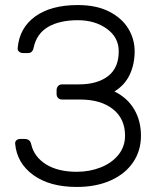

<svg xmlns="http://www.w3.org/2000/svg" viewBox="-20 -730 639 760"><path d="M284 10Q177 10 112 -37Q47 -84 40 -161V-163Q40 -171 46 -175.5Q52 -180 61 -180H77Q87 -180 94 -175.5Q101 -171 104 -157Q116 -108 163 -79Q210 -50 284 -50Q335 -50 379 -67.5Q423 -85 449 -117.5Q475 -150 475 -193Q475 -260 427 -298Q379 -336 297 -336H226Q216 -336 210 -342Q204 -348 204 -358V-373Q204 -383 210 -389.5Q216 -396 226 -396H292Q365 -396 407.5 -428.5Q450 -461 450 -527Q450 -582 403 -616Q356 -650 288 -650Q216 -650 170.5 -623.5Q125 -597 113 -541Q109 -520 91 -520H71Q62 -520 55.5 -525.5Q49 -531 50 -540Q57 -620 119.5 -665Q182 -710 288 -710Q362 -710 412.5 -684Q463 -658 488 -616.5Q513 -575 513 -527Q513 -476 493.5 -434.5Q474 -393 433 -368Q484 -343 511 -297.5Q538 -252 538 -193Q538 -133 506.5 -87Q475 -41 417.5 -15.5Q360 10 284 10Z"/></svg>

Font: Rubik AZ
Style: Regular
Weight: 300
Designer: Hubert and Fischer
Foundry: Hubert & Fischer
Version: Version 2.000